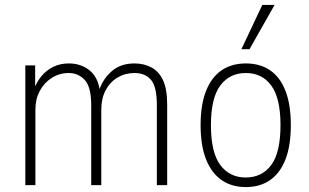

<svg xmlns="http://www.w3.org/2000/svg" viewBox="-20 -753 1258 781"><path d="M83 0V-487H123V-391H119Q129 -419 148 -442.5Q167 -466 195.5 -480.5Q224 -495 260 -495Q307 -495 341.5 -469Q376 -443 385 -391Q401 -435 436.5 -465Q472 -495 527 -495Q565 -495 595.5 -479Q626 -463 643 -427Q660 -391 660 -329V0H618V-325Q618 -401 594 -428.5Q570 -456 527 -456Q489 -456 458 -437.5Q427 -419 409.5 -385.5Q392 -352 392 -306V0H351V-325Q351 -400 324.5 -428Q298 -456 260 -456Q222 -456 191 -436.5Q160 -417 142 -383.5Q124 -350 124 -307V0Z M980 8Q923 8 882 -20Q841 -48 818.5 -104Q796 -160 796 -244Q796 -328 818.5 -384Q841 -440 882 -467.5Q923 -495 980 -495Q1037 -495 1078 -467.5Q1119 -440 1141 -384Q1163 -328 1163 -244Q1163 -160 1141 -104Q1119 -48 1078 -20Q1037 8 980 8ZM979 -31Q1046 -31 1083.5 -82Q1121 -133 1121 -244Q1121 -354 1083.5 -405Q1046 -456 980 -456Q914 -456 876 -405Q838 -354 838 -244Q838 -133 876 -82Q914 -31 979 -31ZM962 -553 1047 -733H1097L995 -553Z"/></svg>

Font: Nunito Sans 10pt Condensed ExtraLight
Style: Regular
Weight: 250
Width: 3
Designer: Vernon Adams
Foundry: Vernon Adams
Version: Version 3.101;gftools[0.9.27]